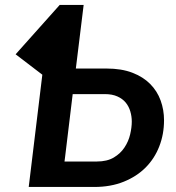

<svg xmlns="http://www.w3.org/2000/svg" viewBox="-20 -742 699 762"><path d="M281 -470 312 -722.5H217L42 -526.5L148 -445.5L94 0H354C397.7 0 436.7 -6.9 471 -20.8C505.3 -34.6 534.3 -53.4 558 -77.2C581.7 -101.1 599.8 -129.1 612.2 -161.2C624.8 -193.4 631 -228 631 -265C631 -292.3 626.5 -318.4 617.5 -343.2C608.5 -368.1 594.7 -389.9 576 -408.8C557.3 -427.6 533.7 -442.5 505 -453.5C476.3 -464.5 442.3 -470 403 -470ZM268.5 -368.5H396.5C415.8 -368.5 432.3 -365.4 446 -359.2C459.7 -353.1 470.7 -344.9 479 -334.8C487.3 -324.6 493.4 -312.9 497.2 -299.8C501.1 -286.6 503 -273.2 503 -259.5C503 -243.8 500.8 -226.8 496.5 -208.5C492.2 -190.2 484.8 -173 474.2 -157C463.8 -141 449.6 -127.7 431.8 -117C413.9 -106.3 391.3 -101 364 -101H236L238.5 -120.5Z"/></svg>

Font: Lato
Style: Bold Italic
Weight: 700
Italic angle: -7°
Designer: Lukasz Dziedzic
Foundry: tyPoland Lukasz Dziedzic
Version: Version 2.007; 2014-02-27